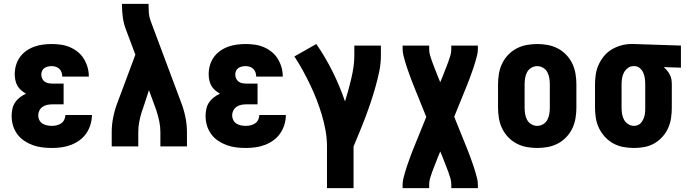

<svg xmlns="http://www.w3.org/2000/svg" viewBox="-20 -755 3540 990"><path d="M248 8Q223 8 198 5Q173 2 149.5 -6.5Q126 -15 105 -29Q84 -43 69 -63.5Q54 -84 47 -108Q40 -132 40 -157Q40 -176 44 -194Q48 -212 58 -227Q68 -242 82.5 -253Q97 -264 114 -272Q100 -280 88.5 -290Q77 -300 69.5 -313.5Q62 -327 59 -342.5Q56 -358 56 -373Q56 -396 62.5 -418.5Q69 -441 82.5 -460Q96 -479 115 -492.5Q134 -506 156 -514Q178 -522 201 -525Q224 -528 247 -528Q271 -528 295 -524.5Q319 -521 341 -511.5Q363 -502 381.5 -487Q400 -472 412.5 -451.5Q425 -431 431.5 -408Q438 -385 438 -361V-360H301Q301 -371 297.5 -381.5Q294 -392 286.5 -399.5Q279 -407 268.5 -410.5Q258 -414 247 -414Q237 -414 227.5 -412Q218 -410 209.5 -404.5Q201 -399 197 -389.5Q193 -380 193 -371Q193 -360 197.5 -350Q202 -340 210.5 -334Q219 -328 229.5 -326Q240 -324 250 -324H308V-217H250Q237 -217 224 -214.5Q211 -212 200 -204.5Q189 -197 183 -185Q177 -173 177 -160Q177 -147 183 -135.5Q189 -124 199.5 -117.5Q210 -111 222.5 -108.5Q235 -106 248 -106Q260 -106 272.5 -109Q285 -112 295.5 -119Q306 -126 311.5 -138Q317 -150 317 -162H454Q454 -137 446.5 -112.5Q439 -88 425 -67.5Q411 -47 390.5 -32Q370 -17 346.5 -8Q323 1 298 4.5Q273 8 248 8Z M556 0V-74Q556 -114 564.5 -154Q573 -194 588 -232L678 -473L627 -609Q617 -637 613 -667Q609 -697 609 -728V-735H746V-728Q746 -708 747.5 -688Q749 -668 756 -649L912 -232Q927 -194 935.5 -154Q944 -114 944 -74V0H807V-74Q807 -101 801.5 -128.5Q796 -156 787 -183V-184Q786 -186 785.5 -188Q785 -190 784 -192L748 -290L717 -195Q716 -193 715.5 -191Q715 -189 714 -188V-187Q713 -185 712.5 -183Q712 -181 711 -179Q703 -153 698 -126.5Q693 -100 693 -74V0Z M1248 8Q1223 8 1198 5Q1173 2 1149.5 -6.5Q1126 -15 1105 -29Q1084 -43 1069 -63.5Q1054 -84 1047 -108Q1040 -132 1040 -157Q1040 -176 1044 -194Q1048 -212 1058 -227Q1068 -242 1082.5 -253Q1097 -264 1114 -272Q1100 -280 1088.5 -290Q1077 -300 1069.5 -313.5Q1062 -327 1059 -342.5Q1056 -358 1056 -373Q1056 -396 1062.5 -418.5Q1069 -441 1082.5 -460Q1096 -479 1115 -492.5Q1134 -506 1156 -514Q1178 -522 1201 -525Q1224 -528 1247 -528Q1271 -528 1295 -524.5Q1319 -521 1341 -511.5Q1363 -502 1381.5 -487Q1400 -472 1412.5 -451.5Q1425 -431 1431.5 -408Q1438 -385 1438 -361V-360H1301Q1301 -371 1297.5 -381.5Q1294 -392 1286.5 -399.5Q1279 -407 1268.5 -410.5Q1258 -414 1247 -414Q1237 -414 1227.5 -412Q1218 -410 1209.5 -404.5Q1201 -399 1197 -389.5Q1193 -380 1193 -371Q1193 -360 1197.5 -350Q1202 -340 1210.5 -334Q1219 -328 1229.5 -326Q1240 -324 1250 -324H1308V-217H1250Q1237 -217 1224 -214.5Q1211 -212 1200 -204.5Q1189 -197 1183 -185Q1177 -173 1177 -160Q1177 -147 1183 -135.5Q1189 -124 1199.5 -117.5Q1210 -111 1222.5 -108.5Q1235 -106 1248 -106Q1260 -106 1272.5 -109Q1285 -112 1295.5 -119Q1306 -126 1311.5 -138Q1317 -150 1317 -162H1454Q1454 -137 1446.5 -112.5Q1439 -88 1425 -67.5Q1411 -47 1390.5 -32Q1370 -17 1346.5 -8Q1323 1 1298 4.5Q1273 8 1248 8Z M1666 215V0Q1666 -42 1658.5 -83Q1651 -124 1639 -164Q1627 -204 1612 -242.5Q1597 -281 1579 -318.5Q1561 -356 1541 -392.5Q1521 -429 1498 -464L1611 -528Q1658 -460 1695 -385.5Q1732 -311 1759 -232Q1768 -261 1776 -290Q1784 -319 1791 -348.5Q1798 -378 1802.5 -408Q1807 -438 1807 -468V-520H1944V-468Q1944 -427 1935.5 -386.5Q1927 -346 1916 -307Q1905 -268 1892 -229Q1879 -190 1864.5 -151.5Q1850 -113 1834.5 -75.5Q1819 -38 1803 0V215Z M2056 215V197Q2056 181 2060 165Q2064 149 2068.5 133.5Q2073 118 2078 103Q2083 88 2088.5 73Q2094 58 2099.5 42.5Q2105 27 2111 13L2178 -152L2111 -318Q2105 -332 2099.5 -347.5Q2094 -363 2088.5 -378Q2083 -393 2078 -408Q2073 -423 2068.5 -438.5Q2064 -454 2060 -470Q2056 -486 2056 -502V-520H2193V-502Q2193 -485 2197.5 -469.5Q2202 -454 2207.5 -439Q2213 -424 2219 -408.5Q2225 -393 2231 -378Q2232 -376 2233 -373.5Q2234 -371 2234 -369L2235 -368Q2236 -366 2236.5 -364Q2237 -362 2238 -360L2250 -331L2262 -360Q2263 -362 2263.5 -364Q2264 -366 2265 -368L2266 -369Q2266 -371 2267 -373.5Q2268 -376 2269 -378Q2275 -393 2281 -408.5Q2287 -424 2292.5 -439Q2298 -454 2302.5 -469.5Q2307 -485 2307 -502V-520H2444V-502Q2444 -486 2440 -470Q2436 -454 2431.5 -438.5Q2427 -423 2422 -408Q2417 -393 2411.5 -378Q2406 -363 2400.5 -347.5Q2395 -332 2389 -318L2322 -153L2389 13Q2395 27 2400.5 42.5Q2406 58 2411.5 73Q2417 88 2422 103Q2427 118 2431.5 133.5Q2436 149 2440 165Q2444 181 2444 197V215H2307V197Q2307 180 2302.5 164.5Q2298 149 2292.5 134Q2287 119 2281 103.5Q2275 88 2269 73Q2268 71 2267 68.5Q2266 66 2266 64L2265 63Q2264 61 2263.5 59Q2263 57 2262 55L2250 26L2238 55Q2237 57 2236.5 59Q2236 61 2235 63L2234 64Q2234 66 2233 68.5Q2232 71 2231 73Q2225 88 2219 103.5Q2213 119 2207.5 134Q2202 149 2197.5 164.5Q2193 180 2193 197V215Z M2750 8Q2723 8 2695.5 3Q2668 -2 2643.5 -15Q2619 -28 2600 -48Q2581 -68 2569 -93Q2557 -118 2552.5 -145.5Q2548 -173 2548 -200V-320Q2548 -347 2552.5 -374.5Q2557 -402 2569 -427Q2581 -452 2600 -472Q2619 -492 2643.5 -505Q2668 -518 2695.5 -523Q2723 -528 2750 -528Q2777 -528 2804.5 -523Q2832 -518 2856.5 -505Q2881 -492 2900 -472Q2919 -452 2931 -427Q2943 -402 2947.5 -374.5Q2952 -347 2952 -320V-200Q2952 -173 2947.5 -145.5Q2943 -118 2931 -93Q2919 -68 2900 -48Q2881 -28 2856.5 -15Q2832 -2 2804.5 3Q2777 8 2750 8ZM2750 -106Q2766 -106 2780.5 -114.5Q2795 -123 2802.5 -137.5Q2810 -152 2812.5 -168Q2815 -184 2815 -200V-320Q2815 -336 2812.5 -352Q2810 -368 2802.5 -382.5Q2795 -397 2780.5 -405.5Q2766 -414 2750 -414Q2734 -414 2719.5 -405.5Q2705 -397 2697.5 -382.5Q2690 -368 2687.5 -352Q2685 -336 2685 -320V-200Q2685 -184 2687.5 -168Q2690 -152 2697.5 -137.5Q2705 -123 2719.5 -114.5Q2734 -106 2750 -106Z M3249 8Q3222 8 3194.5 3Q3167 -2 3143 -15Q3119 -28 3100 -48.5Q3081 -69 3069 -93.5Q3057 -118 3052.5 -145.5Q3048 -173 3048 -200V-320Q3048 -346 3052 -372Q3056 -398 3067 -422Q3078 -446 3095 -466.5Q3112 -487 3135 -500.5Q3158 -514 3183.5 -521Q3209 -528 3235 -528H3250L3491 -520V-406L3402 -409Q3412 -401 3420 -391Q3428 -381 3434 -369.5Q3440 -358 3442 -345.5Q3444 -333 3444 -320V-200Q3444 -173 3440 -146Q3436 -119 3425 -94.5Q3414 -70 3395.5 -49.5Q3377 -29 3353.5 -15.5Q3330 -2 3303 3Q3276 8 3249 8ZM3249 -106Q3259 -106 3269 -110Q3279 -114 3285.5 -122Q3292 -130 3296.5 -139.5Q3301 -149 3303.5 -159Q3306 -169 3306.5 -179.5Q3307 -190 3307 -200V-320Q3307 -335 3305 -350Q3303 -365 3297.5 -378.5Q3292 -392 3280.5 -402.5Q3269 -413 3254 -414H3246Q3230 -414 3217 -404Q3204 -394 3197 -380.5Q3190 -367 3187.5 -351.5Q3185 -336 3185 -320V-200Q3185 -184 3187.5 -168Q3190 -152 3197.5 -138Q3205 -124 3219 -115Q3233 -106 3249 -106Z"/></svg>

Font: Iosevka Curly Heavy
Style: Regular
Weight: 900
Monospace: yes
Designer: Belleve Invis
Foundry: Belleve Invis
Version: Version 22.1.2; ttfautohint (v1.8.4)